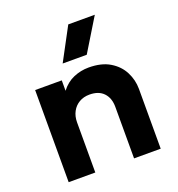

<svg xmlns="http://www.w3.org/2000/svg" viewBox="-137 -876 916 989"><g transform="rotate(-20 321.0 -382.0)"><path d="M71 0V-505H217V-448Q246 -486 285.8 -503Q325.5 -520 369 -520Q439.5 -520 485.2 -492.2Q531 -464.5 553.2 -420.5Q575.5 -376.5 575.5 -328V0H429.5V-282.5Q429.5 -330.5 402.8 -359Q376 -387.5 325.5 -387.5Q293.5 -387.5 269 -373.2Q244.5 -359 230.8 -333.5Q217 -308 217 -274.5V0ZM251 -585 347 -764.5H492.5L383 -585Z"/></g></svg>

Font: Geologica Cursive SemiBold
Style: Regular
Weight: 600
Designer: Sindre Bremnes, Frode Helland
Foundry: Monokrom Skriftforlag AS
Version: Version 1.010;gftools[0.9.28]